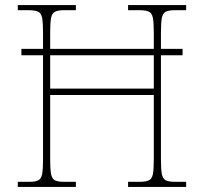

<svg xmlns="http://www.w3.org/2000/svg" viewBox="-20 -734 801 754"><path d="M50 0V-20H96Q119 -20 130.5 -26Q142 -32 145.5 -51Q149 -70 149 -108V-517H64V-542H149V-605Q149 -644 145.5 -663Q142 -682 130 -688Q118 -694 90 -694H50V-714H278V-694H232Q208 -694 196 -688Q184 -682 180.5 -663Q177 -644 177 -605V-542H584V-605Q584 -644 580.5 -663Q577 -682 565 -688Q553 -694 527 -694H483V-714H711V-694H667Q643 -694 631 -688Q619 -682 615.5 -663Q612 -644 612 -605V-542H697V-517H612V-108Q612 -70 615.5 -51Q619 -32 631 -26Q643 -20 667 -20H711V0H483V-20H529Q553 -20 565 -26Q577 -32 580.5 -51Q584 -70 584 -108V-361H177V-108Q177 -70 180.5 -51Q184 -32 195.5 -26Q207 -20 231 -20H278V0ZM177 -386H584V-517H177Z"/></svg>

Font: Noto Serif Ethiopic Thin
Style: Regular
Weight: 250
Version: Version 2.102